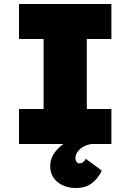

<svg xmlns="http://www.w3.org/2000/svg" viewBox="-20 -720 652 960"><path d="M75 0V-175H198V-525H75V-700H537V-525H414V-175H537V0ZM360 220Q304 220 267.5 190Q231 160 231 110Q231 58 278 15.5Q325 -27 406 -49L437 0Q403 5 380 25.5Q357 46 357 70Q357 81 362.5 89Q368 97 379 97Q396 97 409 74L489 133Q471 172 439.5 196Q408 220 360 220Z"/></svg>

Font: Lexend Black
Style: Regular
Weight: 900
Designer: Bonnie Shaver-Troup, Thomas Jockin
Foundry: Lexend
Version: Version 1.007; ttfautohint (v1.8.3)